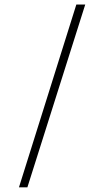

<svg xmlns="http://www.w3.org/2000/svg" viewBox="-20 -736 430 820"><path d="M61 64 306 -716.5H344L97 64Z"/></svg>

Font: Karla ExtraLight
Style: Regular
Weight: 250
Designer: Jonathan Pinhorn
Version: Version 2.004;gftools[0.9.33]